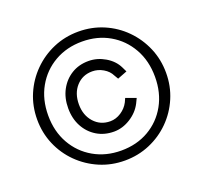

<svg xmlns="http://www.w3.org/2000/svg" viewBox="-124 -857 1072 1012"><g transform="rotate(-20 411.5 -350.5)"><path d="M412 11Q337 11 271.5 -17Q206 -45 156 -94.5Q106 -144 78 -209.5Q50 -275 50 -350Q50 -425 78 -490.5Q106 -556 156 -606Q206 -656 271.5 -684Q337 -712 412 -712Q487 -712 552.5 -684Q618 -656 667.5 -606Q717 -556 745 -490.5Q773 -425 773 -350Q773 -275 745 -209.5Q717 -144 667.5 -94.5Q618 -45 552.5 -17Q487 11 412 11ZM410 -152Q356 -152 314 -177.5Q272 -203 248 -247.5Q224 -292 224 -350Q224 -408 248 -452.5Q272 -497 313.5 -522.5Q355 -548 409 -548Q458 -548 502 -522Q546 -496 566 -455L579 -428L525 -407L512 -429Q499 -456 470 -473Q441 -490 409 -490Q354 -490 319 -451Q284 -412 284 -350Q284 -289 319.5 -249.5Q355 -210 410 -210Q442 -210 471 -229Q500 -248 515 -277L525 -299L582 -278L569 -251Q547 -208 502.5 -180Q458 -152 410 -152ZM412 -45Q499 -45 566.5 -84Q634 -123 672.5 -192Q711 -261 711 -350Q711 -440 672 -509Q633 -578 565.5 -617Q498 -656 412 -656Q326 -656 258 -617Q190 -578 151 -509Q112 -440 112 -350Q112 -261 151 -192Q190 -123 258 -84Q326 -45 412 -45Z"/></g></svg>

Font: Figtree Light
Style: Regular
Weight: 300
Designer: Erik Kennedy
Foundry: Erik Kennedy
Version: Version 2.001;gftools[0.9.30]